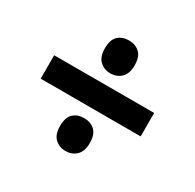

<svg xmlns="http://www.w3.org/2000/svg" viewBox="-118 -732 771 760"><g transform="rotate(30 268.0 -352.5)"><path d="M267 -455Q238 -455 218.5 -473.5Q199 -492 199 -530Q199 -570 218 -587.5Q237 -605 267 -605Q296 -605 315.5 -587.5Q335 -570 335 -530Q335 -492 315.5 -473.5Q296 -455 267 -455ZM39 -299V-406H496V-299ZM267 -100Q238 -100 218.5 -118.5Q199 -137 199 -175Q199 -215 218 -232.5Q237 -250 267 -250Q296 -250 315.5 -232.5Q335 -215 335 -175Q335 -137 315.5 -118.5Q296 -100 267 -100Z"/></g></svg>

Font: Noto Sans Arabic SemCond
Style: Bold
Weight: 700
Width: 4
Designer: Monotype Design Team, Nadine Chahine, Nizar Qandah and Khaled Hosny
Foundry: Monotype Imaging Inc.
Version: Version 2.012; ttfautohint (v1.8.4.7-5d5b)